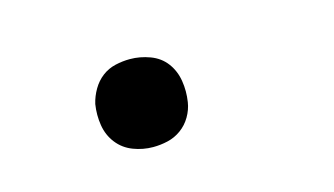

<svg xmlns="http://www.w3.org/2000/svg" viewBox="-36 -235 572 329"><g transform="rotate(-15 250.0 -70.0)"><path d="M205 8Q187 8 170 1.5Q153 -5 142 -19Q131 -33 128 -51.5Q125 -70 128 -89Q131 -102 138 -114Q145 -126 155.5 -134Q166 -142 179 -145Q192 -148 205 -148Q223 -148 240.5 -141.5Q258 -135 268.5 -121Q279 -107 282 -88.5Q285 -70 282 -51Q280 -38 273 -26Q266 -14 255 -6Q244 2 231 5Q218 8 205 8Z"/></g></svg>

Font: Iosevka Term Curly
Style: Italic
Weight: 400
Italic angle: -9°
Designer: Belleve Invis
Foundry: Belleve Invis
Version: Version 32.3.0